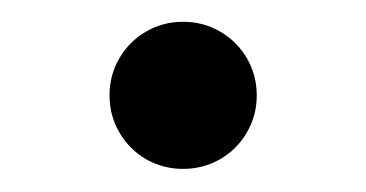

<svg xmlns="http://www.w3.org/2000/svg" viewBox="-20 -145 328 172"><path d="M78.1 -59.6Q78.1 -77.6 86.9 -92.8Q95.7 -107.9 110.8 -116.7Q126 -125.5 144 -125.5Q162.1 -125.5 177.2 -116.7Q192.4 -107.9 201.2 -92.8Q210 -77.6 210 -59.6Q210 -41.5 201.2 -26.4Q192.4 -11.2 177.2 -2.4Q162.1 6.3 144 6.3Q126 6.3 110.8 -2.4Q95.7 -11.2 86.9 -26.4Q78.1 -41.5 78.1 -59.6Z"/></svg>

Font: Raveo Variable
Style: Regular
Weight: 400
Designer: Jakub Foglar, Rasmus Andersson (Inter)
Foundry: Jakubfoglar.com
Version: Version 1.000;Glyphs 3.2.3 (3260)